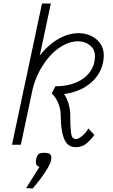

<svg xmlns="http://www.w3.org/2000/svg" viewBox="-20 -820 640 1088"><path d="M409 14Q361 14 342.5 -35.5Q324 -85 324 -167Q324 -202 310 -235.5Q296 -269 273 -291L294 -331Q361 -331 411.5 -352.5Q462 -374 490 -413Q518 -452 518 -503Q518 -541 489 -563.5Q460 -586 423 -586Q369 -586 315.5 -549Q262 -512 220 -445.5Q178 -379 159 -290L111 -300Q134 -400 183.5 -474.5Q233 -549 296.5 -590.5Q360 -632 425 -632Q464 -632 496.5 -616.5Q529 -601 548.5 -573Q568 -545 568 -508Q568 -451 540 -404Q512 -357 461.5 -326.5Q411 -296 343 -287Q359 -264 368.5 -231.5Q378 -199 378 -170Q378 -108 382 -70Q386 -32 410 -32Q424 -32 446 -50Q468 -68 481 -92L515 -55Q491 -24 467.5 -5Q444 14 409 14ZM48 0 218 -800H268L98 0ZM128 246 204 125Q191 123 186 112.5Q181 102 185 82Q190 60 199 53Q208 46 231 46Q257 46 265.5 55.5Q274 65 269 90Q265 108 248.5 135.5Q232 163 210 192.5Q188 222 165 248Z"/></svg>

Font: Victor Mono Thin
Style: Italic
Weight: 100
Italic angle: -12°
Monospace: yes
Designer: Rune Bjørnerås
Version: Version 1.561;gftools[0.9.30]